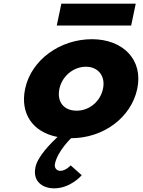

<svg xmlns="http://www.w3.org/2000/svg" viewBox="-20 -743 783 1053"><path d="M316.5 -723 291.3 -603H699.3L724.5 -723ZM305.8 -256C320.8 -327 384.3 -377 451.3 -377C517.3 -377 559.8 -327 544.8 -256C530.1 -186 469.6 -136 400.6 -136C328.6 -136 291.1 -186 305.8 -256ZM117.8 -256C89.4 -120.7 158.8 -18.3 295.6 8.2C258.8 42.2 186.9 114.7 174.6 173C156.3 260 224 290 276 290C368 290 428.2 218 428.2 218L367.5 164C367.5 164 341.2 194 310.2 194C293.2 194 276.2 180 281.4 155C296.1 85 369.8 15 369.8 15C546.8 15 699.6 -98 732.8 -256C766.5 -416 654 -528 484 -528C311 -528 151.5 -416 117.8 -256Z"/></svg>

Font: Hussar
Style: BdOblTwo
Weight: 700
Foundry: Cannot Into Space Fonts
Version: Version 2.00